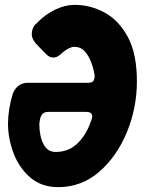

<svg xmlns="http://www.w3.org/2000/svg" viewBox="-20 -771 625 791"><path d="M220 0Q151 0 105 -39.5Q59 -79 36 -139.5Q13 -200 13 -261Q13 -320 33 -386Q52 -430 95 -430H344Q360 -430 365 -438Q370 -446 370 -459Q367 -482 357.5 -509.5Q348 -537 331 -557.5Q314 -578 286 -578Q266 -578 237 -554Q229 -546 220 -540Q211 -534 198 -534Q185 -534 172 -546L131 -588Q111 -610 111 -628Q111 -660 131 -675Q165 -711 206.5 -731Q248 -751 287 -751Q353 -751 411.5 -719Q470 -687 507 -618Q544 -549 544 -436Q544 -327 503 -227Q462 -127 389 -63.5Q316 0 220 0ZM209 -145Q257 -145 291 -173Q329 -205 350 -259Q360 -284 360 -291Q360 -310 336 -310H177Q152 -310 145 -281Q142 -265 142 -261Q142 -212 158.5 -178.5Q175 -145 209 -145Z"/></svg>

Font: Bangerz
Style: Bold
Weight: 700
Designer: vernon adams
Foundry: Vernon Adams
Version: Version 2.10;February 7, 2025;FontCreator 13.0.0.2683 64-bit